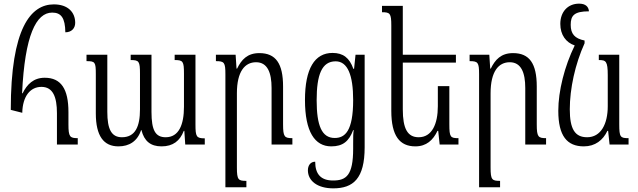

<svg xmlns="http://www.w3.org/2000/svg" viewBox="-20 -792 3495 1052"><path d="M102 -174C104 -265 146 -316 207 -316C270 -316 292 -261 292 -172V0H406V-35C363 -35 355 -42 355 -110V-178C355 -304 315 -366 225 -366C164 -366 128 -330 104 -281H101C116 -599 178 -723 266 -723C315 -723 337 -694 338 -615C372 -615 392 -637 392 -667C392 -725 352 -768 275 -768C149 -768 39 -639 39 -190Z M937 -492V-463C983 -463 988 -456 988 -388V-207C988 -109 960 -40 888 -40C832 -40 810 -77 810 -179V-492H696V-463C742 -463 747 -456 747 -388V-193C747 -100 722 -40 648 -40C590 -40 568 -85 568 -179V-492H454V-457C501 -457 505 -452 505 -386V-171C505 -47 548 10 629 10C688 10 733 -18 753 -79H755C770 -19 805 10 865 10C928 10 966 -20 987 -75H990L995 0H1102V-34C1056 -34 1051 -43 1051 -110V-492Z M1582 -35C1539 -35 1531 -42 1531 -110V-318C1531 -444 1491 -501 1401 -501C1335 -501 1303 -465 1279 -416H1276L1271 -492H1163V-457C1209 -457 1215 -450 1215 -385V234H1330V199C1286 199 1278 194 1278 126V-281C1278 -401 1322 -451 1383 -451C1446 -451 1468 -393 1468 -310V0H1582Z M1806 240C1916 240 1978 186 1978 15V-492H1928L1920 -415H1916C1895 -475 1860 -502 1802 -502C1704 -502 1651 -416 1651 -244C1651 -70 1705 10 1795 10C1859 10 1892 -18 1915 -79H1918C1915 -57 1915 -47 1915 -2V23C1915 169 1877 197 1805 197C1738 197 1707 162 1707 94C1681 94 1667 115 1667 141C1667 198 1718 240 1806 240ZM1814 -36C1743 -36 1715 -104 1715 -243C1715 -382 1743 -456 1819 -456C1885 -456 1915 -380 1915 -244C1915 -73 1870 -36 1814 -36Z M2442 -320H2379V-210C2379 -113 2347 -40 2274 -40C2213 -40 2187 -87 2187 -193V-449H2478V-492H2187V-760H2073V-725C2117 -725 2124 -719 2124 -652V-185C2124 -47 2170 10 2256 10C2316 10 2353 -24 2377 -75H2381L2389 0H2492V-35C2448 -35 2442 -40 2442 -111Z M2972 -35C2929 -35 2921 -42 2921 -110V-318C2921 -444 2881 -501 2791 -501C2725 -501 2693 -465 2669 -416H2666L2661 -492H2553V-457C2599 -457 2605 -450 2605 -385V234H2720V199C2676 199 2668 194 2668 126V-281C2668 -401 2712 -451 2773 -451C2836 -451 2858 -393 2858 -310V0H2972Z M3179 10C3241 10 3284 -24 3308 -75H3312L3320 0H3424V-35C3379 -35 3373 -40 3373 -111V-492H3261V-463C3300 -463 3310 -457 3310 -380V-210C3310 -112 3272 -40 3197 -40C3130 -40 3102 -85 3102 -193C3102 -306 3131 -440 3183 -555V-570C3129 -581 3107 -606 3107 -656C3107 -706 3125 -730 3207 -730C3205 -754 3190 -772 3153 -772C3091 -772 3050 -727 3050 -661C3050 -601 3081 -559 3129 -543C3073 -429 3039 -293 3039 -185C3039 -47 3087 10 3179 10Z"/></svg>

Font: Noto Serif Armenian ExtraCondensed
Style: Regular
Weight: 400
Width: 2
Designer: Monotype Design Team
Foundry: Monotype Imaging Inc.
Version: Version 2.008